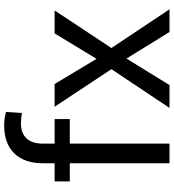

<svg xmlns="http://www.w3.org/2000/svg" viewBox="22 -822 800 883"><g transform="rotate(-90 421.5 -380.0)"><path d="M112.8 0V-458.5H29.3V-528.3H112.8V-582.5Q112.8 -667.5 158.2 -713.9Q203.6 -760.3 286.6 -760.3Q317.9 -760.3 348.6 -752L343.8 -678.7Q320.8 -683.1 294.9 -683.1Q251 -683.1 227.1 -657.5Q203.1 -631.8 203.1 -584V-528.3H315.9V-458.5H203.1V0Z M592.8 -335.4 710 -528.3H815.4L642.6 -267.1L820.8 0H716.3L594.2 -197.8L472.2 0H367.2L545.4 -267.1L372.6 -528.3H477.1Z"/></g></svg>

Font: Roboto-o
Style: o-Regular
Weight: 400
Designer: Google
Version: Version 2.134; 2016; ttfautohint (v1.6)